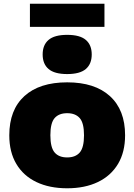

<svg xmlns="http://www.w3.org/2000/svg" viewBox="-20 -1002 722 1033"><path d="M341.5 11Q246 11 176 -22.5Q106 -56 68 -119.8Q30 -183.5 30 -274Q30 -411 111.2 -485Q192.5 -559 341.5 -559Q490 -559 571.5 -484.8Q653 -410.5 653 -274.5Q653 -183.5 614.8 -119.8Q576.5 -56 506.5 -22.5Q436.5 11 341.5 11ZM341.5 -155Q386 -155 409 -181.5Q432 -208 432 -274Q432 -340.5 408.8 -366.8Q385.5 -393 341.5 -393Q297 -393 274 -366.8Q251 -340.5 251 -274.5Q251 -208.5 273.8 -181.8Q296.5 -155 341.5 -155ZM341.5 -603.5Q273 -603.5 241.2 -630.8Q209.5 -658 209.5 -709Q209.5 -760 241.2 -787.2Q273 -814.5 341.5 -814.5Q410 -814.5 441.8 -787.2Q473.5 -760 473.5 -709Q473.5 -658 441.8 -630.8Q410 -603.5 341.5 -603.5ZM141 -857.5V-982H542V-857.5Z"/></svg>

Font: Encode Sans SemiExpanded SemiExpanded Black
Style: Regular
Weight: 900
Width: 6
Designer: Multiple Designers
Foundry: Impallari Type
Version: Version 3.000; ttfautohint (v1.8.3) -l 8 -r 50 -G 200 -x 14 